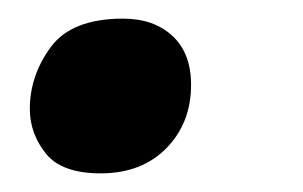

<svg xmlns="http://www.w3.org/2000/svg" viewBox="-20 -173 325 206"><path d="M88 13Q46 13 29 -8.5Q12 -30 12 -56Q12 -92 34.5 -122.5Q57 -153 112 -153Q145 -153 165 -134.5Q185 -116 185 -82Q185 -41 158.5 -14Q132 13 88 13Z"/></svg>

Font: Noto IKEA Latin
Style: Bold Italic
Weight: 700
Italic angle: -12°
Designer: Monotype Design Team
Foundry: Monotype Imaging Inc.
Version: Version 1.0